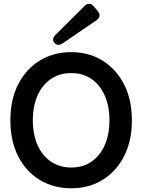

<svg xmlns="http://www.w3.org/2000/svg" viewBox="-20 -999 767 1035"><path d="M364 16Q269 16 194.5 -29Q120 -74 78 -156.5Q36 -239 36 -350Q36 -462 78 -544.5Q120 -627 194.5 -672.5Q269 -718 364 -718Q459 -718 532.5 -672.5Q606 -627 648.5 -544.5Q691 -462 691 -350Q691 -239 648.5 -156.5Q606 -74 532.5 -29Q459 16 364 16ZM364 -96Q427 -96 473 -127.5Q519 -159 544.5 -216.5Q570 -274 570 -350Q570 -427 544.5 -484.5Q519 -542 473 -573.5Q427 -605 364 -605Q302 -605 255 -573.5Q208 -542 182.5 -484.5Q157 -427 157 -350Q157 -274 182.5 -216.5Q208 -159 255 -127.5Q302 -96 364 -96ZM320 -767Q291 -747 273 -768Q256 -788 281 -813L435 -966Q462 -993 487 -963L505 -941Q531 -912 499 -889Z"/></svg>

Font: Zen Maru Gothic
Style: Bold
Weight: 700
Designer: Yoshimichi Ohira
Foundry: Positype
Version: Version 1.001